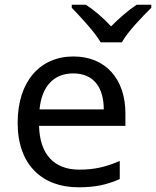

<svg xmlns="http://www.w3.org/2000/svg" viewBox="-20 -786 663 816"><path d="M408 -606H498C522 -651 585 -715 623 -753V-766H561C526 -743 488 -710 452 -674C419 -710 380 -743 345 -766H285V-753C321 -715 382 -651 408 -606ZM313 10C386 10 434 -1 489 -25V-102C433 -78 385 -65 317 -65C210 -65 149 -130 146 -251H513V-304C513 -450 429 -546 292 -546C150 -546 55 -440 55 -264C55 -85 160 10 313 10ZM148 -321C157 -417 207 -474 291 -474C380 -474 421 -412 421 -321Z"/></svg>

Font: Noto Sans Math
Style: Regular
Weight: 400
Designer: Monotype Design Team, Delve Withrington, Jeff Kellem
Foundry: Monotype Imaging Inc., Delve Fonts LLC
Version: Version 3.000